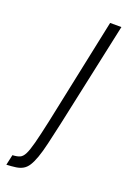

<svg xmlns="http://www.w3.org/2000/svg" viewBox="-195 -735 521 783"><g transform="rotate(20 65.5 -344.0)"><path d="M-59 0 -49 -45Q-29 -46 -17.5 -51Q-6 -56 2.5 -72.5Q11 -89 20.5 -125Q30 -161 44 -226L141 -688H190L92 -232Q80 -178 71 -139.5Q62 -101 53 -76Q44 -51 34.5 -36Q25 -21 12 -13.5Q-1 -6 -18.5 -3.5Q-36 -1 -59 0Z"/></g></svg>

Font: Saira UltraCondensed Light
Style: Italic
Weight: 300
Width: 1
Italic angle: -12°
Designer: Hector Gatti with collaboration of the Omnibus-Type team
Foundry: Omnibus-Type
Version: Version 1.101